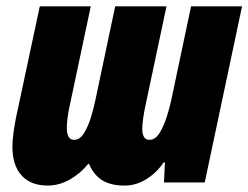

<svg xmlns="http://www.w3.org/2000/svg" viewBox="-20 -573 780 603"><path d="M129.9 9.8Q76.2 9.8 47.6 -22.2Q19 -54.2 19 -111.8Q19 -130.9 22 -153.3Q24.9 -175.8 29.8 -201.2L105 -553.2H265.1L200.2 -247.1Q194.8 -224.6 192.4 -204.6Q189.9 -184.6 189.9 -170.9Q189.9 -133.8 212.9 -133.8Q231 -133.8 244.1 -155.3Q257.3 -176.8 266.1 -206.3Q274.9 -235.8 279.8 -259.8L341.8 -553.2H502.9L438 -247.1Q433.1 -224.6 429.9 -203.6Q426.8 -182.6 426.8 -168.9Q426.8 -133.8 449.2 -133.8Q467.8 -133.8 481.2 -155.5Q494.6 -177.2 503.9 -206.8Q513.2 -236.3 518.1 -259.8L580.1 -553.2H740.2L623 0H495.1L498 -63H494.1Q471.7 -30.3 439.7 -10.3Q407.7 9.8 371.1 9.8Q327.6 9.8 300.8 -7.1Q273.9 -23.9 259.8 -58.1H256.8Q232.9 -28.3 199.5 -9.3Q166 9.8 129.9 9.8Z"/></svg>

Font: Open Sans Condensed ExtraBold
Style: Italic
Weight: 800
Width: 3
Italic angle: -12°
Designer: Monotype Design Team
Foundry: Monotype Imaging Inc.
Version: Version 3.003; ttfautohint (v1.8.4)